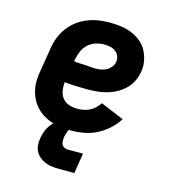

<svg xmlns="http://www.w3.org/2000/svg" viewBox="-110 -628 820 917"><g transform="rotate(15 300.0 -169.0)"><path d="M277 8Q252 8 227 5.5Q202 3 179 -4.5Q156 -12 136 -24Q116 -36 100 -53Q84 -70 73.5 -91Q63 -112 58 -135.5Q53 -159 54 -184Q55 -209 60 -234L78 -344Q82 -372 92 -398.5Q102 -425 119.5 -449Q137 -473 161 -491Q185 -509 212 -519.5Q239 -530 266.5 -534Q294 -538 322 -538Q350 -538 377.5 -534Q405 -530 429.5 -520Q454 -510 474.5 -493.5Q495 -477 507.5 -453.5Q520 -430 525 -403Q530 -376 525 -348Q521 -324 509.5 -301Q498 -278 479.5 -260.5Q461 -243 438.5 -231Q416 -219 391.5 -212.5Q367 -206 343.5 -204Q320 -202 296 -202Q268 -202 240.5 -203Q213 -204 185 -207Q183 -186 186.5 -165Q190 -144 202.5 -128.5Q215 -113 235 -106.5Q255 -100 277 -100Q292 -100 307 -103Q322 -106 336.5 -113Q351 -120 362.5 -131.5Q374 -143 383 -156L498 -108Q481 -80 455.5 -57Q430 -34 400.5 -19Q371 -4 339.5 2Q308 8 277 8ZM310 -308Q324 -308 338 -310.5Q352 -313 364.5 -320Q377 -327 386.5 -339Q396 -351 398 -365Q400 -380 394.5 -393.5Q389 -407 377.5 -415.5Q366 -424 351 -427Q336 -430 321 -430Q301 -430 280 -423.5Q259 -417 242.5 -402Q226 -387 217.5 -367Q209 -347 205 -326L203 -315Q216 -313 229.5 -312.5Q243 -312 256.5 -311.5Q270 -311 283.5 -309.5Q297 -308 310 -308ZM342 200H267Q249 200 231.5 198Q214 196 198 189.5Q182 183 169.5 172.5Q157 162 149 147.5Q141 133 140 115Q139 97 142 79Q145 63 150.5 47.5Q156 32 165.5 18Q175 4 188.5 -7.5Q202 -19 217.5 -26Q233 -33 249 -36Q265 -39 281 -39L275 0Q268 0 264 7Q260 14 257.5 20.5Q255 27 253.5 34Q252 41 250 47Q249 57 249 66.5Q249 76 253 84Q257 92 265.5 96Q274 100 283 100H358Z"/></g></svg>

Font: Iosevka Curly Slab XBdEx
Style: Italic
Weight: 800
Width: 7
Italic angle: -9°
Monospace: yes
Designer: Belleve Invis
Foundry: Belleve Invis
Version: Version 11.1.0; ttfautohint (v1.8.3)